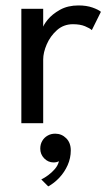

<svg xmlns="http://www.w3.org/2000/svg" viewBox="-20 -442 387 689"><path d="M135 0H56.6V-410.5H135V-338.8H132.5Q135.1 -351.6 151.1 -371.3Q167.1 -391 195.2 -406.8Q223.3 -422.5 261.7 -422.5Q290.4 -422.5 312 -414.9Q333.6 -407.2 342.1 -399.6L309.5 -333.9Q302.6 -340.6 285 -347.9Q267.4 -355.1 241.8 -355.1Q208.5 -355.1 184.5 -333.9Q160.6 -312.6 147.8 -283.1Q135 -253.5 135 -228.4ZM178 37.7Q201.2 37.7 217.6 54.1Q234 70.4 234 97.7Q234 125.6 222.7 150.8Q211.5 175.9 193 195.6Q174.6 215.2 153.1 226.9L128.2 201.9Q139.9 196.3 153.2 186.5Q166.5 176.7 177.3 164Q188.1 151.3 191.5 136.6Q183.1 140.9 171.7 140.9Q152.3 140.6 138.4 126.1Q124.5 111.6 124.5 91.4Q124.5 75.8 131.6 63.7Q138.6 51.6 150.8 44.7Q162.9 37.7 178 37.7Z"/></svg>

Font: League Spartan Extralight
Style: Regular
Weight: 200
Foundry: The League of Moveable Type
Version: Version 2.300; ttfautohint (v1.8.3)